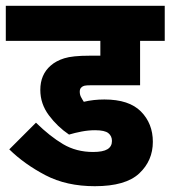

<svg xmlns="http://www.w3.org/2000/svg" viewBox="-20 -642 588 662"><path d="M308 -193Q285 -193 261.5 -188.5Q238 -184 218 -178Q178 -205 148.5 -244.5Q119 -284 119 -332Q119 -385 155 -416Q173 -432 201.5 -441Q230 -450 289 -450H326V-501H0V-622H548V-501H463V-348H293Q278 -348 271.5 -346.5Q265 -345 261 -341Q255 -336 255 -326Q255 -316 259 -308Q263 -300 269 -291Q302 -299 340 -299Q425 -299 466 -257.5Q507 -216 507 -153Q507 -88 460 -44Q413 0 307 0Q209 0 136.5 -38Q64 -76 12 -127L104 -219Q152 -172 197.5 -145Q243 -118 301 -118Q335 -118 350.5 -127.5Q366 -137 366 -156Q366 -173 353.5 -183Q341 -193 308 -193Z"/></svg>

Font: Noto Sans Condensed ExtraBold
Style: Italic
Weight: 800
Width: 3
Italic angle: -12°
Designer: Monotype Design Team
Foundry: Monotype Imaging Inc.
Version: Version 2.013; ttfautohint (v1.8.4.7-5d5b)